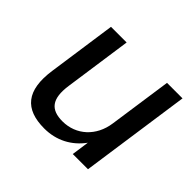

<svg xmlns="http://www.w3.org/2000/svg" viewBox="-131 -707 885 885"><g transform="rotate(45 311.0 -264.5)"><path d="M248.5 9.8C327.1 9.8 392.6 -24.9 437 -85.9L424.8 0H523.9L601.1 -539.1H500L455.6 -230.5C442.4 -135.3 373 -72.8 284.7 -72.8C208 -72.8 175.8 -111.3 189.5 -208.5L236.8 -539.1H134.8L86.9 -204.6C65.4 -56.2 122.1 9.8 248.5 9.8Z"/></g></svg>

Font: Winston
Style: Italic
Weight: 400
Italic angle: -8.13011°
Designer: Vernon Adams, Kim Jin-seong, David Berlow, Cristiano Sobral
Foundry: The Winston Project Authors
Version: Version 3.004